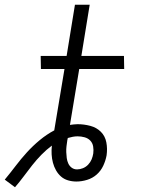

<svg xmlns="http://www.w3.org/2000/svg" viewBox="-76 -755 596 807"><path d="M-13 32 -56 0Q-32 -29 -10 -58Q12 -87 37 -114.5Q62 -142 91 -166Q120 -190 152 -207L195 -465H96L95 -520H204L239 -735H301L266 -520H445L446 -465H257L218 -230Q226 -231 234 -232Q242 -233 250 -233Q277 -233 303.5 -226Q330 -219 348 -201Q366 -183 371 -156.5Q376 -130 372 -102Q368 -80 358 -58.5Q348 -37 330.5 -21.5Q313 -6 290 1Q267 8 245 8Q227 8 210 3Q193 -2 180.5 -13Q168 -24 159.5 -39Q151 -54 146.5 -71Q142 -88 141 -106Q140 -124 142 -143Q119 -126 98 -104.5Q77 -83 59 -60Q41 -37 23.5 -13.5Q6 10 -13 32ZM248 -43Q260 -43 272.5 -48Q285 -53 294.5 -63Q304 -73 309 -85Q314 -97 316 -110Q318 -125 315.5 -139.5Q313 -154 303.5 -164Q294 -174 279.5 -178Q265 -182 250 -182Q240 -182 229.5 -180Q219 -178 209 -175L207 -166Q205 -153 203.5 -140.5Q202 -128 202.5 -115.5Q203 -103 204.5 -91Q206 -79 211 -68Q216 -57 225.5 -50Q235 -43 248 -43Z"/></svg>

Font: Iosevka Term Curly Lt Obl
Style: Regular
Weight: 300
Italic angle: -9°
Designer: Belleve Invis
Foundry: Belleve Invis
Version: Version 32.3.0